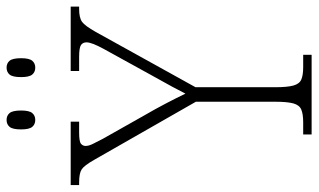

<svg xmlns="http://www.w3.org/2000/svg" viewBox="-216 -736 944 569"><g transform="rotate(-90 255.5 -452.0)"><path d="M141 0V-25H177Q201 -25 214.5 -30.5Q228 -36 233 -54Q238 -72 238 -108V-343L66 -644Q49 -674 37.5 -681.5Q26 -689 -1 -689H-9V-714H179V-689H147Q120 -689 113.5 -683.5Q107 -678 107 -670Q107 -660 113.5 -647.5Q120 -635 128 -619L198 -495Q216 -464 232 -433.5Q248 -403 262 -374Q270 -390 283 -414Q296 -438 314 -470L395 -617Q414 -652 414 -667Q414 -678 406 -683.5Q398 -689 371 -689H329V-714H520V-689H513Q487 -689 475 -680.5Q463 -672 445 -640L281 -344V-109Q281 -72 286 -54Q291 -36 304 -30.5Q317 -25 341 -25H377V0ZM339 -819Q326 -819 318.5 -828Q311 -837 311 -861Q311 -886 318.5 -895Q326 -904 339 -904Q352 -904 359.5 -895Q367 -886 367 -861Q367 -837 359.5 -828Q352 -819 339 -819ZM184 -819Q171 -819 163.5 -828Q156 -837 156 -861Q156 -886 163.5 -895Q171 -904 184 -904Q197 -904 204.5 -895Q212 -886 212 -861Q212 -837 204.5 -828Q197 -819 184 -819Z"/></g></svg>

Font: Noto Serif Khmer SemiCondensed ExtraLight
Style: Regular
Weight: 200
Width: 4
Designer: Danh Hong and the Monotype Design Team
Foundry: Monotype Imaging Inc.
Version: Version 2.004; ttfautohint (v1.8.4.7-5d5b)